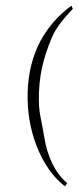

<svg xmlns="http://www.w3.org/2000/svg" viewBox="-20 -569 278 681"><path d="M233.4 -548.8 238.3 -537.6Q214.4 -512.7 197.5 -491.2Q180.7 -469.7 169.4 -447.8Q151.4 -409.7 136 -356.7Q120.6 -303.7 118.2 -240.7Q116.2 -189.5 123.8 -153.3Q131.3 -117.2 136.2 -86.4Q154.3 25.9 218.3 80.6L210.4 91.8Q147.5 43.9 109.4 -52.2Q75.2 -141.6 78.1 -243.7Q81.5 -343.8 123.5 -423.8Q164.6 -499 233.4 -548.8Z"/></svg>

Font: ML-NILA05
Style: Regular
Weight: 400
Designer: CLT@C-DIT
Version: Version ML-NILA05 1.0